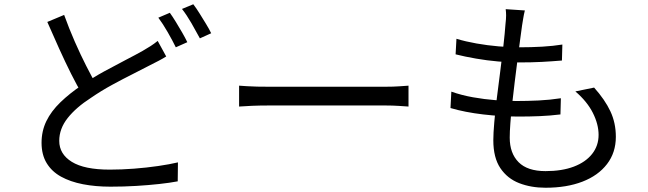

<svg xmlns="http://www.w3.org/2000/svg" viewBox="-20 -835 3040 901"><path d="M760 -570Q744 -560 725 -550Q706 -540 684 -529Q650 -511 604 -488Q558 -465 506.5 -437Q455 -409 407 -376Q337 -331 297.5 -281Q258 -231 258 -174Q258 -112 317 -75.5Q376 -39 495 -39Q550 -39 609 -43.5Q668 -48 722.5 -56Q777 -64 815 -73L814 16Q777 23 727 28.5Q677 34 619 37.5Q561 41 498 41Q428 41 369 29.5Q310 18 266.5 -6Q223 -30 199 -69.5Q175 -109 175 -165Q175 -220 197.5 -266.5Q220 -313 263.5 -355Q307 -397 365 -436Q416 -471 469 -500Q522 -529 569.5 -553.5Q617 -578 649 -596Q670 -608 687 -619Q704 -630 720 -643ZM281 -765Q304 -701 331 -639.5Q358 -578 385 -525Q412 -472 435 -432L367 -391Q342 -432 314 -488Q286 -544 257.5 -607Q229 -670 202 -732ZM777 -775Q790 -757 805 -732.5Q820 -708 834.5 -683Q849 -658 859 -637L805 -613Q790 -644 767 -684Q744 -724 723 -752ZM887 -815Q901 -797 916.5 -772Q932 -747 947 -722.5Q962 -698 971 -679L918 -655Q901 -687 878.5 -726Q856 -765 834 -793Z M1102 -433Q1117 -432 1139 -430.5Q1161 -429 1187.5 -428.5Q1214 -428 1241 -428Q1257 -428 1290.5 -428Q1324 -428 1369 -428Q1414 -428 1464.5 -428Q1515 -428 1565.5 -428Q1616 -428 1661.5 -428Q1707 -428 1740 -428Q1773 -428 1789 -428Q1827 -428 1854 -430Q1881 -432 1897 -433V-335Q1882 -336 1852.5 -338Q1823 -340 1790 -340Q1774 -340 1740 -340Q1706 -340 1661.5 -340Q1617 -340 1566 -340Q1515 -340 1464.5 -340Q1414 -340 1369.5 -340Q1325 -340 1291 -340Q1257 -340 1241 -340Q1200 -340 1163 -338.5Q1126 -337 1102 -335Z M2443 -786Q2438 -766 2435.5 -749.5Q2433 -733 2430 -716Q2426 -688 2420.5 -646Q2415 -604 2408.5 -554Q2402 -504 2395.5 -451Q2389 -398 2383.5 -348Q2378 -298 2375 -257Q2372 -216 2372 -189Q2372 -116 2413.5 -74Q2455 -32 2540 -32Q2617 -32 2672.5 -53Q2728 -74 2758.5 -112.5Q2789 -151 2789 -202Q2789 -252 2762 -305.5Q2735 -359 2680 -406L2768 -424Q2819 -367 2844.5 -312.5Q2870 -258 2870 -193Q2870 -119 2828.5 -65Q2787 -11 2713 17.5Q2639 46 2540 46Q2472 46 2416.5 24.5Q2361 3 2328 -46Q2295 -95 2295 -177Q2295 -209 2299.5 -261Q2304 -313 2311.5 -374.5Q2319 -436 2327.5 -500.5Q2336 -565 2342.5 -622Q2349 -679 2352 -721Q2355 -747 2355 -762.5Q2355 -778 2353 -792ZM2122 -653Q2165 -640 2216 -631Q2267 -622 2319 -617.5Q2371 -613 2415 -613Q2473 -613 2524.5 -616Q2576 -619 2619 -626L2617 -551Q2569 -547 2522 -544.5Q2475 -542 2414 -542Q2370 -542 2318 -546.5Q2266 -551 2214 -560Q2162 -569 2118 -580ZM2098 -405Q2146 -388 2199.5 -378.5Q2253 -369 2305 -365Q2357 -361 2404 -361Q2455 -361 2507.5 -363.5Q2560 -366 2612 -374L2610 -298Q2561 -292 2513 -290Q2465 -288 2414 -288Q2333 -288 2247.5 -298Q2162 -308 2094 -328Z"/></svg>

Font: Noto Sans HK
Style: Regular
Weight: 400
Designer: Ryoko NISHIZUKA 西塚涼子 (kana, bopomofo & ideographs); Paul D. Hunt (Latin, Greek & Cyrillic); Sandoll Communications 산돌커뮤니
Foundry: Adobe
Version: Version 2.004-H2;hotconv 1.0.118;makeotfexe 2.5.65603